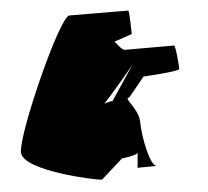

<svg xmlns="http://www.w3.org/2000/svg" viewBox="-51 -757 877 811"><g transform="rotate(-5 387.5 -351.5)"><path d="M18 -145C18 -65 327 0 349 0L441 -82C445 -82 504 -90 509 -100C507 -88 505 -37 502 -37L585 -38C556 -38 531 -168 531 -228C531 -287 465 -336 494 -336L562 -419C566 -419 715 -427 715 -438C715 -448 709 -538 701 -538H494C479 -538 463 -567 452 -576L528 -602C528 -612 526 -702 522 -702C522 -702 314 -703 272 -703C231 -703 18 -225 18 -145ZM387 -319C417 -350 502 -450 521 -475L423 -328C421 -328 401 -324 387 -319Z"/></g></svg>

Font: Ampere
Style: UltCnd
Weight: 400
Version: Version 1